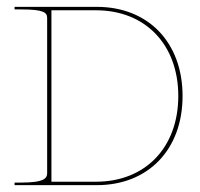

<svg xmlns="http://www.w3.org/2000/svg" viewBox="-20 -540 582 560"><path d="M22.5 0H262.5C412.5 0 512.5 -104 512.5 -260C512.5 -416 412.5 -520 262.5 -520H22.5V-512.5H42.5C108.5 -512.5 117.5 -503 117.5 -487.5V-35.5C117.5 -21 111 -7.5 42.5 -7.5H22.5ZM130 -10V-510H260C404 -510 500 -410 500 -260C500 -110 404 -10 260 -10Z"/></svg>

Font: ZnikomitSC
Style: Regular
Weight: 100
Designer: gluk
Foundry: gluk
Version: Version 0.55